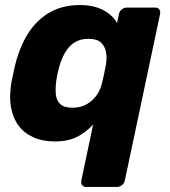

<svg xmlns="http://www.w3.org/2000/svg" viewBox="-20 -550 671 760"><path d="M321.3 190Q310.6 190 305.2 182.8Q299.8 175.5 301.8 164.9L348.6 -57.1Q318.9 -24.8 283.2 -7.4Q247.5 10 198 10Q149.4 10 112.5 -6.4Q75.6 -22.9 53.2 -53.1Q30.8 -83.4 23.4 -126.3Q16.1 -169.3 25 -222.6Q28.9 -242.6 32.6 -260Q36.3 -277.4 40.9 -296.7Q60.3 -371.4 94.9 -423.2Q129.5 -475 179.8 -502.5Q230.1 -530 295.6 -530Q351.4 -530 389.2 -509.7Q427 -489.4 443.4 -458.5L450.9 -494.9Q452.9 -505.5 461.9 -512.8Q471 -520 481.6 -520H594.2Q604.9 -520 610.3 -512.8Q615.7 -505.5 613.7 -494.9L474 164.9Q472 175.5 462.9 182.8Q453.9 190 443.2 190ZM267.4 -123.6Q299 -123.6 322.6 -137.1Q346.3 -150.6 361.8 -172.1Q377.3 -193.6 383.1 -218.6Q388.4 -238.6 392.1 -256.7Q395.9 -274.8 399.1 -294.1Q404 -320.8 399.6 -344.1Q395.3 -367.4 379.3 -381.9Q363.3 -396.4 330 -396.4Q298.1 -396.4 275.6 -382.3Q253.1 -368.1 239 -344.3Q224.9 -320.4 215.9 -291.1Q211.9 -276.1 208.2 -260Q204.6 -243.9 202.6 -228.9Q198.7 -199.6 201.2 -175.7Q203.6 -151.9 219 -137.7Q234.4 -123.6 267.4 -123.6Z"/></svg>

Font: Rubik Light
Style: Italic
Weight: 300
Italic angle: -12°
Designer: Hubert and Fischer
Foundry: Hubert and Fischer
Version: Version 2.300;gftools[0.9.30]